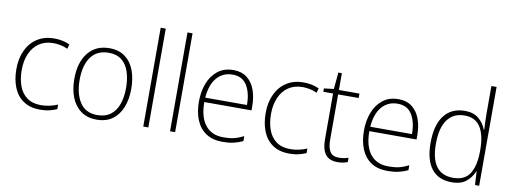

<svg xmlns="http://www.w3.org/2000/svg" viewBox="-62 -1102 3864 1454"><g transform="rotate(10 1870.5 -375.0)"><path d="M284 10Q207 10 156 -24Q105 -58 79.5 -119.5Q54 -181 54 -262Q54 -346 84 -408.5Q114 -471 168.5 -505.5Q223 -540 297 -540Q332 -540 362 -533.5Q392 -527 417 -515L407 -480Q380 -493 351.5 -498.5Q323 -504 296 -504Q233 -504 188 -473.5Q143 -443 119 -388.5Q95 -334 95 -262Q95 -194 114.5 -140.5Q134 -87 176 -56Q218 -25 283 -25Q319 -25 352 -32.5Q385 -40 412 -52V-17Q388 -6 355.5 2Q323 10 284 10Z M937 -265Q937 -185 912.5 -123Q888 -61 839.5 -25.5Q791 10 717 10Q647 10 598 -25Q549 -60 524 -122Q499 -184 499 -265Q499 -392 558 -466Q617 -540 722 -540Q795 -540 843 -504Q891 -468 914 -406Q937 -344 937 -265ZM540 -265Q540 -158 583.5 -91.5Q627 -25 717 -25Q779 -25 819 -55.5Q859 -86 878 -140Q897 -194 897 -265Q897 -333 879.5 -387.5Q862 -442 823.5 -473.5Q785 -505 722 -505Q633 -505 586.5 -441.5Q540 -378 540 -265Z M1115 0H1076V-760H1115Z M1321 0H1282V-760H1321Z M1675 -540Q1739 -540 1780.5 -507.5Q1822 -475 1842 -419.5Q1862 -364 1862 -294V-263H1499Q1499 -148 1547.5 -86.5Q1596 -25 1687 -25Q1733 -25 1766 -32.5Q1799 -40 1842 -61V-23Q1805 -6 1768.5 2Q1732 10 1686 10Q1609 10 1558.5 -24Q1508 -58 1483 -119Q1458 -180 1458 -260Q1458 -337 1482.5 -400.5Q1507 -464 1555.5 -502Q1604 -540 1675 -540ZM1675 -505Q1601 -505 1554.5 -451.5Q1508 -398 1500 -297H1821Q1821 -390 1785.5 -447.5Q1750 -505 1675 -505Z M2201 10Q2124 10 2073 -24Q2022 -58 1996.5 -119.5Q1971 -181 1971 -262Q1971 -346 2001 -408.5Q2031 -471 2085.5 -505.5Q2140 -540 2214 -540Q2249 -540 2279 -533.5Q2309 -527 2334 -515L2324 -480Q2297 -493 2268.5 -498.5Q2240 -504 2213 -504Q2150 -504 2105 -473.5Q2060 -443 2036 -388.5Q2012 -334 2012 -262Q2012 -194 2031.5 -140.5Q2051 -87 2093 -56Q2135 -25 2200 -25Q2236 -25 2269 -32.5Q2302 -40 2329 -52V-17Q2305 -6 2272.5 2Q2240 10 2201 10Z M2574 -25Q2596 -25 2614.5 -28.5Q2633 -32 2648 -37V-4Q2632 2 2613.5 6Q2595 10 2570 10Q2506 10 2477 -29Q2448 -68 2448 -143V-496H2373V-522L2448 -531L2460 -659H2487V-530H2645V-496H2487V-146Q2487 -88 2506.5 -56.5Q2526 -25 2574 -25Z M2944 -540Q3008 -540 3049.5 -507.5Q3091 -475 3111 -419.5Q3131 -364 3131 -294V-263H2768Q2768 -148 2816.5 -86.5Q2865 -25 2956 -25Q3002 -25 3035 -32.5Q3068 -40 3111 -61V-23Q3074 -6 3037.5 2Q3001 10 2955 10Q2878 10 2827.5 -24Q2777 -58 2752 -119Q2727 -180 2727 -260Q2727 -337 2751.5 -400.5Q2776 -464 2824.5 -502Q2873 -540 2944 -540ZM2944 -505Q2870 -505 2823.5 -451.5Q2777 -398 2769 -297H3090Q3090 -390 3054.5 -447.5Q3019 -505 2944 -505Z M3449 10Q3346 10 3293 -58Q3240 -126 3240 -257Q3240 -394 3296 -467Q3352 -540 3456 -540Q3521 -540 3561.5 -506.5Q3602 -473 3619 -425H3623Q3622 -454 3620.5 -485Q3619 -516 3619 -544V-760H3659V0H3627L3621 -105H3619Q3601 -58 3560.5 -24Q3520 10 3449 10ZM3453 -25Q3543 -25 3581.5 -86.5Q3620 -148 3620 -260V-266Q3620 -382 3581 -443.5Q3542 -505 3459 -505Q3373 -505 3327 -442Q3281 -379 3281 -256Q3281 -25 3453 -25Z"/></g></svg>

Font: Noto Sans Disp ExtLt
Style: Regular
Weight: 200
Designer: Monotype Design Team
Foundry: Monotype Imaging Inc.
Version: Version 2.000;GOOG;noto-source:20170915:90ef993387c0